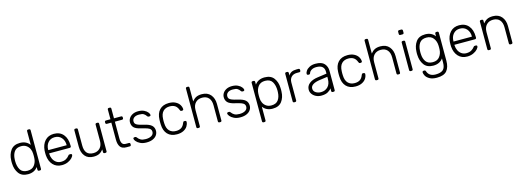

<svg xmlns="http://www.w3.org/2000/svg" viewBox="4 -1846 8706 3202"><g transform="rotate(-15 4356.5 -245.0)"><path d="M269 10Q161 10 109.5 -60.5Q58 -131 55 -232L54 -260L55 -288Q58 -389 109.5 -459.5Q161 -530 269 -530Q378 -530 437 -451V-688Q437 -698 443 -704Q449 -710 459 -710H476Q486 -710 492 -704Q498 -698 498 -688V-22Q498 -12 492 -6Q486 0 476 0H459Q449 0 443 -6Q437 -12 437 -22V-69Q379 10 269 10ZM275 -48Q354 -48 394 -100.5Q434 -153 437 -224Q438 -234 438 -263Q438 -292 437 -302Q436 -345 418 -383.5Q400 -422 364 -447Q328 -472 275 -472Q194 -472 156.5 -420.5Q119 -369 116 -288L115 -260Q115 -167 151 -107.5Q187 -48 275 -48Z M854 10Q759 10 701 -52.5Q643 -115 635 -220L634 -260L635 -300Q643 -404 700.5 -467Q758 -530 854 -530Q958 -530 1016.5 -461Q1075 -392 1075 -272V-257Q1075 -247 1068.5 -241Q1062 -235 1052 -235H696V-225Q698 -178 717.5 -137.5Q737 -97 772 -72.5Q807 -48 854 -48Q909 -48 943.5 -69.5Q978 -91 993 -113Q1002 -125 1006.5 -128Q1011 -131 1023 -131H1039Q1048 -131 1054 -126Q1060 -121 1060 -113Q1060 -92 1033.5 -62.5Q1007 -33 960 -11.5Q913 10 854 10ZM1014 -291V-295Q1014 -372 970.5 -422Q927 -472 854 -472Q781 -472 738.5 -422Q696 -372 696 -295V-291Z M1402 10Q1304 10 1253 -52Q1202 -114 1202 -214V-498Q1202 -508 1208 -514Q1214 -520 1224 -520H1241Q1251 -520 1257 -514Q1263 -508 1263 -498V-219Q1263 -48 1412 -48Q1484 -48 1526.5 -93.5Q1569 -139 1569 -219V-498Q1569 -508 1575 -514Q1581 -520 1591 -520H1608Q1618 -520 1624 -514Q1630 -508 1630 -498V-22Q1630 -12 1624 -6Q1618 0 1608 0H1591Q1581 0 1575 -6Q1569 -12 1569 -22V-69Q1539 -30 1500.5 -10Q1462 10 1402 10Z M1967 0Q1893 0 1862 -44.5Q1831 -89 1831 -167V-462H1753Q1743 -462 1737 -468Q1731 -474 1731 -484V-498Q1731 -508 1737 -514Q1743 -520 1753 -520H1831V-688Q1831 -698 1837 -704Q1843 -710 1853 -710H1870Q1880 -710 1886 -704Q1892 -698 1892 -688V-520H2016Q2026 -520 2032 -514Q2038 -508 2038 -498V-484Q2038 -474 2032 -468Q2026 -462 2016 -462H1892V-171Q1892 -115 1910.5 -86.5Q1929 -58 1972 -58H2026Q2036 -58 2042 -52Q2048 -46 2048 -36V-22Q2048 -12 2042 -6Q2036 0 2026 0Z M2316 10Q2251 10 2206.5 -12Q2162 -34 2139.5 -62Q2117 -90 2117 -107Q2117 -116 2124 -121.5Q2131 -127 2139 -127H2154Q2161 -127 2165.5 -124.5Q2170 -122 2176 -114Q2198 -83 2229.5 -65.5Q2261 -48 2316 -48Q2378 -48 2416 -71.5Q2454 -95 2454 -139Q2454 -166 2438.5 -183Q2423 -200 2388.5 -212.5Q2354 -225 2286 -241Q2197 -261 2164.5 -296Q2132 -331 2132 -385Q2132 -422 2152.5 -455Q2173 -488 2213.5 -509Q2254 -530 2311 -530Q2371 -530 2412.5 -509.5Q2454 -489 2474.5 -462Q2495 -435 2495 -418Q2495 -409 2488.5 -403.5Q2482 -398 2473 -398H2458Q2444 -398 2436 -411Q2416 -441 2390.5 -456.5Q2365 -472 2311 -472Q2253 -472 2223 -448Q2193 -424 2193 -385Q2193 -361 2205 -345Q2217 -329 2250 -315.5Q2283 -302 2346 -288Q2439 -267 2477 -232Q2515 -197 2515 -139Q2515 -98 2492 -64Q2469 -30 2424 -10Q2379 10 2316 10Z M2840 10Q2736 10 2679 -50.5Q2622 -111 2619 -220L2618 -260L2619 -300Q2622 -409 2679 -469.5Q2736 -530 2840 -530Q2906 -530 2952.5 -506.5Q2999 -483 3022 -446.5Q3045 -410 3047 -371Q3047 -370 3047 -369Q3047 -361 3040.5 -355Q3034 -349 3025 -349H3011Q3001 -349 2996.5 -353.5Q2992 -358 2987 -370Q2967 -425 2931 -448.5Q2895 -472 2840 -472Q2768 -472 2725.5 -428.5Q2683 -385 2680 -295L2679 -260L2680 -225Q2683 -135 2725.5 -91.5Q2768 -48 2840 -48Q2895 -48 2931 -71.5Q2967 -95 2987 -150Q2992 -162 2996.5 -166.5Q3001 -171 3011 -171H3025Q3034 -171 3040.5 -165Q3047 -159 3047 -151Q3047 -150 3047 -149Q3045 -110 3022 -73.5Q2999 -37 2952.5 -13.5Q2906 10 2840 10Z M3202 0Q3192 0 3186 -6Q3180 -12 3180 -22V-688Q3180 -698 3186 -704Q3192 -710 3202 -710H3219Q3229 -710 3235 -704Q3241 -698 3241 -688V-451Q3271 -490 3309.5 -510Q3348 -530 3409 -530Q3507 -530 3560 -467.5Q3613 -405 3613 -306V-22Q3613 -12 3607 -6Q3601 0 3591 0H3574Q3564 0 3558 -6Q3552 -12 3552 -22V-301Q3552 -382 3512.5 -427Q3473 -472 3399 -472Q3327 -472 3284 -426.5Q3241 -381 3241 -301V-22Q3241 -12 3235 -6Q3229 0 3219 0Z M3935 10Q3870 10 3825.5 -12Q3781 -34 3758.5 -62Q3736 -90 3736 -107Q3736 -116 3743 -121.5Q3750 -127 3758 -127H3773Q3780 -127 3784.5 -124.5Q3789 -122 3795 -114Q3817 -83 3848.5 -65.5Q3880 -48 3935 -48Q3997 -48 4035 -71.5Q4073 -95 4073 -139Q4073 -166 4057.5 -183Q4042 -200 4007.5 -212.5Q3973 -225 3905 -241Q3816 -261 3783.5 -296Q3751 -331 3751 -385Q3751 -422 3771.5 -455Q3792 -488 3832.5 -509Q3873 -530 3930 -530Q3990 -530 4031.5 -509.5Q4073 -489 4093.5 -462Q4114 -435 4114 -418Q4114 -409 4107.5 -403.5Q4101 -398 4092 -398H4077Q4063 -398 4055 -411Q4035 -441 4009.5 -456.5Q3984 -472 3930 -472Q3872 -472 3842 -448Q3812 -424 3812 -385Q3812 -361 3824 -345Q3836 -329 3869 -315.5Q3902 -302 3965 -288Q4058 -267 4096 -232Q4134 -197 4134 -139Q4134 -98 4111 -64Q4088 -30 4043 -10Q3998 10 3935 10Z M4285 190Q4275 190 4269 184Q4263 178 4263 168V-498Q4263 -508 4269 -514Q4275 -520 4285 -520H4302Q4312 -520 4318 -514Q4324 -508 4324 -498V-451Q4382 -530 4492 -530Q4600 -530 4651.5 -461.5Q4703 -393 4706 -293Q4707 -283 4707 -260Q4707 -237 4706 -227Q4703 -127 4651.5 -58.5Q4600 10 4492 10Q4383 10 4324 -69V168Q4324 178 4318 184Q4312 190 4302 190ZM4486 -48Q4567 -48 4604.5 -99.5Q4642 -151 4645 -232Q4646 -242 4646 -260Q4646 -353 4610 -412.5Q4574 -472 4486 -472Q4407 -472 4367 -419.5Q4327 -367 4324 -296L4323 -257L4324 -218Q4325 -175 4343 -136.5Q4361 -98 4397 -73Q4433 -48 4486 -48Z M4865 0Q4855 0 4849 -6Q4843 -12 4843 -22V-497Q4843 -507 4849 -513.5Q4855 -520 4865 -520H4881Q4891 -520 4897.5 -513.5Q4904 -507 4904 -497V-451Q4940 -520 5040 -520H5077Q5087 -520 5093 -514Q5099 -508 5099 -498V-484Q5099 -474 5093 -468Q5087 -462 5077 -462H5034Q4974 -462 4939 -427Q4904 -392 4904 -332V-22Q4904 -12 4897.5 -6Q4891 0 4881 0Z M5331 10Q5283 10 5242 -10Q5201 -30 5176.5 -64Q5152 -98 5152 -139Q5152 -205 5205.5 -247Q5259 -289 5350 -301L5508 -323V-358Q5508 -413 5474.5 -442.5Q5441 -472 5372 -472Q5321 -472 5288.5 -452Q5256 -432 5247 -404Q5243 -392 5237.5 -387.5Q5232 -383 5223 -383H5209Q5200 -383 5193.5 -389.5Q5187 -396 5187 -405Q5187 -427 5207 -456.5Q5227 -486 5269 -508Q5311 -530 5372 -530Q5479 -530 5524 -479Q5569 -428 5569 -355V-22Q5569 -12 5563 -6Q5557 0 5547 0H5530Q5520 0 5514 -6Q5508 -12 5508 -22V-69Q5486 -36 5443.5 -13Q5401 10 5331 10ZM5341 -48Q5414 -48 5461 -96Q5508 -144 5508 -234V-268L5379 -250Q5297 -239 5255 -212Q5213 -185 5213 -144Q5213 -98 5251.5 -73Q5290 -48 5341 -48Z M5924 10Q5820 10 5763 -50.5Q5706 -111 5703 -220L5702 -260L5703 -300Q5706 -409 5763 -469.5Q5820 -530 5924 -530Q5990 -530 6036.5 -506.5Q6083 -483 6106 -446.5Q6129 -410 6131 -371Q6131 -370 6131 -369Q6131 -361 6124.5 -355Q6118 -349 6109 -349H6095Q6085 -349 6080.5 -353.5Q6076 -358 6071 -370Q6051 -425 6015 -448.5Q5979 -472 5924 -472Q5852 -472 5809.5 -428.5Q5767 -385 5764 -295L5763 -260L5764 -225Q5767 -135 5809.5 -91.5Q5852 -48 5924 -48Q5979 -48 6015 -71.5Q6051 -95 6071 -150Q6076 -162 6080.5 -166.5Q6085 -171 6095 -171H6109Q6118 -171 6124.5 -165Q6131 -159 6131 -151Q6131 -150 6131 -149Q6129 -110 6106 -73.5Q6083 -37 6036.5 -13.5Q5990 10 5924 10Z M6286 0Q6276 0 6270 -6Q6264 -12 6264 -22V-688Q6264 -698 6270 -704Q6276 -710 6286 -710H6303Q6313 -710 6319 -704Q6325 -698 6325 -688V-451Q6355 -490 6393.5 -510Q6432 -530 6493 -530Q6591 -530 6644 -467.5Q6697 -405 6697 -306V-22Q6697 -12 6691 -6Q6685 0 6675 0H6658Q6648 0 6642 -6Q6636 -12 6636 -22V-301Q6636 -382 6596.5 -427Q6557 -472 6483 -472Q6411 -472 6368 -426.5Q6325 -381 6325 -301V-22Q6325 -12 6319 -6Q6313 0 6303 0Z M6865 -627Q6855 -627 6849 -633Q6843 -639 6843 -649V-687Q6843 -697 6849 -703.5Q6855 -710 6865 -710H6903Q6913 -710 6919.5 -703.5Q6926 -697 6926 -687V-649Q6926 -639 6919.5 -633Q6913 -627 6903 -627ZM6876 0Q6866 0 6860 -6Q6854 -12 6854 -22V-498Q6854 -508 6860 -514Q6866 -520 6876 -520H6893Q6903 -520 6909 -514Q6915 -508 6915 -498V-22Q6915 -12 6909 -6Q6903 0 6893 0Z M7271 220Q7193 220 7146 193Q7099 166 7080.5 131.5Q7062 97 7062 71Q7062 62 7068.5 56Q7075 50 7084 50H7098Q7107 50 7112.5 54.5Q7118 59 7122 71Q7153 162 7266 162Q7352 162 7393 126.5Q7434 91 7434 0V-69Q7376 10 7266 10Q7158 10 7106.5 -60.5Q7055 -131 7052 -232L7051 -260L7052 -288Q7055 -389 7106.5 -459.5Q7158 -530 7266 -530Q7375 -530 7434 -451V-497Q7434 -507 7440 -513.5Q7446 -520 7456 -520H7472Q7482 -520 7488.5 -513.5Q7495 -507 7495 -497V-10Q7495 97 7445 158.5Q7395 220 7271 220ZM7272 -48Q7351 -48 7391 -100.5Q7431 -153 7434 -224Q7435 -234 7435 -260Q7435 -286 7434 -296Q7431 -367 7391 -419.5Q7351 -472 7272 -472Q7191 -472 7153.5 -420.5Q7116 -369 7113 -288L7112 -260L7113 -232Q7116 -151 7153.5 -99.5Q7191 -48 7272 -48Z M7851 10Q7756 10 7698 -52.5Q7640 -115 7632 -220L7631 -260L7632 -300Q7640 -404 7697.5 -467Q7755 -530 7851 -530Q7955 -530 8013.5 -461Q8072 -392 8072 -272V-257Q8072 -247 8065.5 -241Q8059 -235 8049 -235H7693V-225Q7695 -178 7714.5 -137.5Q7734 -97 7769 -72.5Q7804 -48 7851 -48Q7906 -48 7940.5 -69.5Q7975 -91 7990 -113Q7999 -125 8003.5 -128Q8008 -131 8020 -131H8036Q8045 -131 8051 -126Q8057 -121 8057 -113Q8057 -92 8030.5 -62.5Q8004 -33 7957 -11.5Q7910 10 7851 10ZM8011 -291V-295Q8011 -372 7967.5 -422Q7924 -472 7851 -472Q7778 -472 7735.5 -422Q7693 -372 7693 -295V-291Z M8226 0Q8216 0 8210 -6Q8204 -12 8204 -22V-498Q8204 -508 8210 -514Q8216 -520 8226 -520H8243Q8253 -520 8259 -514Q8265 -508 8265 -498V-451Q8295 -490 8333.5 -510Q8372 -530 8433 -530Q8531 -530 8584 -467.5Q8637 -405 8637 -306V-22Q8637 -12 8631 -6Q8625 0 8615 0H8598Q8588 0 8582 -6Q8576 -12 8576 -22V-301Q8576 -382 8536.5 -427Q8497 -472 8423 -472Q8351 -472 8308 -426.5Q8265 -381 8265 -301V-22Q8265 -12 8259 -6Q8253 0 8243 0Z"/></g></svg>

Font: Rubik AZ
Style: Regular
Weight: 300
Designer: Hubert and Fischer
Foundry: Hubert & Fischer
Version: Version 2.000